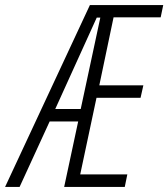

<svg xmlns="http://www.w3.org/2000/svg" viewBox="-89 -734 661 754"><path d="M291 -665H305L228 -306H128ZM-12 0 106 -257H218L163 0H401L411 -49H226L290 -350H463L474 -399H301L357 -666H542L552 -714H264L-69 0Z"/></svg>

Font: Noto Sans Display Condensed Light
Style: Italic
Weight: 300
Width: 3
Designer: Monotype Design team
Foundry: Monotype Imaging Inc.
Version: 1.000